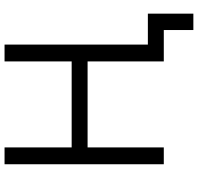

<svg xmlns="http://www.w3.org/2000/svg" viewBox="-33 -707 870 844"><g transform="rotate(-90 402.0 -285.0)"><path d="M692 130H764V-70H598V0H692ZM591 -405H139V-335H591ZM176 -700H102V0H176ZM554 0H628V-700H554Z"/></g></svg>

Font: Tilda Sans VF
Style: Regular
Weight: 400
Designer: ParaType Ltd
Foundry: ParaType Ltd
Version: Version 1.010